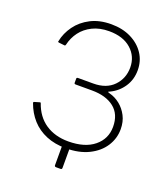

<svg xmlns="http://www.w3.org/2000/svg" viewBox="-157 -863 971 1107"><g transform="rotate(20 328.5 -310.0)"><path d="M317 132Q307 132 307 123V-13H353V122Q353 127 351 129.5Q349 132 344 132ZM332 10Q264 10 211 -12Q158 -34 121.5 -74.5Q85 -115 65 -171Q64 -176 67 -178L101 -188Q103 -189 104.5 -188.5Q106 -188 107 -186Q133 -110 191 -71Q249 -32 331 -32Q432 -32 489 -78.5Q546 -125 546 -199Q546 -276 496 -315.5Q446 -355 360 -355H260Q251 -355 251 -362V-388Q251 -395 260 -395H353Q433 -395 477.5 -441Q522 -487 522 -554Q522 -622 472.5 -666Q423 -710 337 -710Q279 -710 235.5 -688.5Q192 -667 165.5 -631.5Q139 -596 129 -552Q128 -548 126.5 -546.5Q125 -545 122 -545L86 -549Q82 -550 81 -551Q80 -552 81 -556Q91 -607 123.5 -652Q156 -697 209.5 -724.5Q263 -752 335 -752Q404 -752 456.5 -726Q509 -700 538.5 -655.5Q568 -611 568 -554Q568 -497 538.5 -452.5Q509 -408 461 -385Q450 -381 450 -379Q450 -377 461 -374Q496 -365 525.5 -341.5Q555 -318 573.5 -282.5Q592 -247 592 -201Q592 -144 561 -96Q530 -48 471.5 -19Q413 10 332 10Z"/></g></svg>

Font: Libre Franklin Thin
Style: Regular
Weight: 100
Designer: Pablo Impallari, Rodrigo Fuenzalida, Nhung Nguyen
Foundry: Impallari Type
Version: Version 3.000